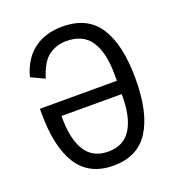

<svg xmlns="http://www.w3.org/2000/svg" viewBox="-131 -816 862 935"><g transform="rotate(-20 300.0 -349.0)"><path d="M56 -349V-371H455V-404Q455 -515 416 -576Q377 -637 289 -637Q238 -637 198 -608.5Q158 -580 133 -499L63 -532Q86 -619 145.5 -664.5Q205 -710 295 -710Q425 -710 484.5 -617.5Q544 -525 544 -350Q544 -174 484.5 -81Q425 12 300 12Q175 12 115.5 -80.5Q56 -173 56 -349ZM455 -292V-302H143V-292Q143 -182 181 -121.5Q219 -61 299 -61Q379 -61 417 -121.5Q455 -182 455 -292Z"/></g></svg>

Font: iA Writer Mono V
Style: Regular
Weight: 400
Designer: Mike Abbink, Paul van der Laan, Pieter van Rosmalen
Foundry: Bold Monday
Version: Version 2.000